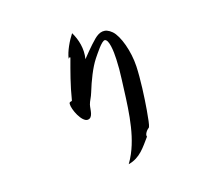

<svg xmlns="http://www.w3.org/2000/svg" viewBox="-109 -861 1217 1062"><g transform="rotate(-15 500.0 -329.5)"><path d="M683 -451C678 -539 643 -634 606 -666C566 -700 534 -687 505 -659C474 -629 421 -562 421 -562C431 -620 413 -677 387 -720C364 -685 337 -630 332 -588C332 -588 340 -600 343 -592C323 -518 303 -445 290 -363C290 -352 274 -362 273 -346C272 -314 313 -232 347 -235C380 -238 374 -287 380 -313C384 -331 397 -351 404 -376C423 -439 449 -507 478 -551C494 -574 534 -638 552 -636C575 -633 584 -565 586 -518C588 -473 588 -450 586 -403C580 -259 579 -109 528 10C520 28 512 45 502 61C571 44 602 -10 639 -60C633 -72 646 -94 663 -107C668 -118 672 -155 676 -202C682 -274 687 -377 683 -451Z"/></g></svg>

Font: Yuji Syuku Std R
Style: Regular
Weight: 400
Designer: Kataoka Yuji
Foundry: Kinuta Font Factory
Version: Version 3.000;hotconv 1.0.111;makeotfexe 2.5.65597